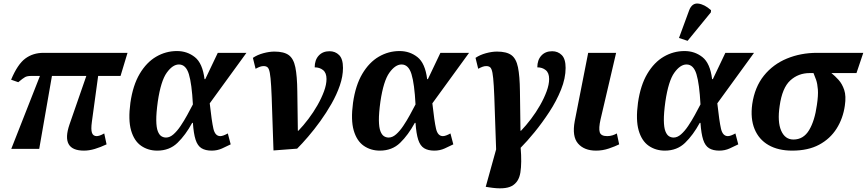

<svg xmlns="http://www.w3.org/2000/svg" viewBox="-20 -831 4840 1072"><path d="M43 0 203 -407H154Q132 -407 120 -400.5Q108 -394 82 -372L42 -386Q78 -472 121 -504Q164 -536 223 -536H692L653 -407H528L493 -151Q487 -108 493.5 -89.5Q500 -71 520 -71Q526 -71 536 -74Q546 -77 562 -86L575 -25Q541 -9 509.5 0.5Q478 10 449 10Q318 10 368 -136L462 -407H270L199 0Z M858 10Q807 10 768 -17Q729 -44 712 -102.5Q695 -161 708 -257Q722 -355 760 -419Q798 -483 852 -514.5Q906 -546 968 -546Q1025 -546 1068 -512Q1111 -478 1122 -389H1126L1196 -536H1356L1151 -254Q1162 -154 1171.5 -112.5Q1181 -71 1210 -71Q1225 -71 1252 -86L1268 -25Q1246 -14 1219.5 -2Q1193 10 1162 10Q1127 10 1105 -3.5Q1083 -17 1072 -51Q1061 -85 1057 -145H1053Q1016 -77 971 -33.5Q926 10 858 10ZM907 -63Q928 -63 948.5 -81Q969 -99 988.5 -128Q1008 -157 1025.5 -189Q1043 -221 1057 -248Q1051 -363 1034.5 -417Q1018 -471 979 -471Q944 -471 911 -425Q878 -379 861 -264Q852 -199 852.5 -159Q853 -119 861 -98.5Q869 -78 881 -70.5Q893 -63 907 -63Z M1392 -508Q1417 -525 1450.5 -534Q1484 -543 1512 -543Q1565 -543 1592 -523.5Q1619 -504 1629 -455.5Q1639 -407 1640 -321Q1641 -235 1643 -101H1646Q1674 -130 1702 -167Q1730 -204 1752.5 -243.5Q1775 -283 1789 -321Q1803 -359 1803 -390Q1803 -424 1784 -439.5Q1765 -455 1737 -455Q1737 -496 1759.5 -520.5Q1782 -545 1820 -545Q1852 -545 1873.5 -523.5Q1895 -502 1895 -452Q1895 -405 1877.5 -354Q1860 -303 1831 -252Q1802 -201 1768 -154Q1734 -107 1700 -67.5Q1666 -28 1639 -1L1507 9Q1502 -124 1499.5 -211Q1497 -298 1494 -349Q1491 -400 1486.5 -424Q1482 -448 1474 -455Q1466 -462 1452 -462Q1442 -462 1432 -458.5Q1422 -455 1407 -447Z M2101 10Q2050 10 2011 -17Q1972 -44 1955 -102.5Q1938 -161 1951 -257Q1965 -355 2003 -419Q2041 -483 2095 -514.5Q2149 -546 2211 -546Q2268 -546 2311 -512Q2354 -478 2365 -389H2369L2439 -536H2599L2394 -254Q2405 -154 2414.5 -112.5Q2424 -71 2453 -71Q2468 -71 2495 -86L2511 -25Q2489 -14 2462.5 -2Q2436 10 2405 10Q2370 10 2348 -3.5Q2326 -17 2315 -51Q2304 -85 2300 -145H2296Q2259 -77 2214 -33.5Q2169 10 2101 10ZM2150 -63Q2171 -63 2191.5 -81Q2212 -99 2231.5 -128Q2251 -157 2268.5 -189Q2286 -221 2300 -248Q2294 -363 2277.5 -417Q2261 -471 2222 -471Q2187 -471 2154 -425Q2121 -379 2104 -264Q2095 -199 2095.5 -159Q2096 -119 2104 -98.5Q2112 -78 2124 -70.5Q2136 -63 2150 -63Z M2711 215 2692 212 2750 3Q2745 -129 2742.5 -214.5Q2740 -300 2737 -350.5Q2734 -401 2729.5 -424.5Q2725 -448 2717 -455Q2709 -462 2695 -462Q2685 -462 2675 -458.5Q2665 -455 2650 -447L2635 -508Q2660 -525 2693.5 -534Q2727 -543 2755 -543Q2808 -543 2835 -523.5Q2862 -504 2872 -455.5Q2882 -407 2883 -321Q2884 -235 2886 -101H2889Q2917 -130 2945 -167Q2973 -204 2995.5 -243.5Q3018 -283 3032 -321Q3046 -359 3046 -390Q3046 -424 3027 -439.5Q3008 -455 2980 -455Q2980 -496 3002.5 -520.5Q3025 -545 3063 -545Q3095 -545 3116.5 -523.5Q3138 -502 3138 -452Q3138 -394 3112.5 -330.5Q3087 -267 3047 -206Q3007 -145 2964.5 -93Q2922 -41 2887 -6Q2894 78 2885.5 132Q2877 186 2837.5 207.5Q2798 229 2711 215Z M3308 10Q3242 10 3207.5 -29.5Q3173 -69 3189 -155L3264 -536H3420L3333 -164Q3322 -115 3328.5 -93Q3335 -71 3370 -71Q3386 -71 3400 -75.5Q3414 -80 3424 -86L3437 -25Q3415 -14 3380 -2Q3345 10 3308 10Z M3692 10Q3641 10 3602 -17Q3563 -44 3546 -102.5Q3529 -161 3542 -257Q3556 -355 3594 -419Q3632 -483 3686 -514.5Q3740 -546 3802 -546Q3859 -546 3902 -512Q3945 -478 3956 -389H3960L4030 -536H4190L3985 -254Q3996 -154 4005.5 -112.5Q4015 -71 4044 -71Q4059 -71 4086 -86L4102 -25Q4080 -14 4053.5 -2Q4027 10 3996 10Q3961 10 3939 -3.5Q3917 -17 3906 -51Q3895 -85 3891 -145H3887Q3850 -77 3805 -33.5Q3760 10 3692 10ZM3741 -63Q3762 -63 3782.5 -81Q3803 -99 3822.5 -128Q3842 -157 3859.5 -189Q3877 -221 3891 -248Q3885 -363 3868.5 -417Q3852 -471 3813 -471Q3778 -471 3745 -425Q3712 -379 3695 -264Q3686 -199 3686.5 -159Q3687 -119 3695 -98.5Q3703 -78 3715 -70.5Q3727 -63 3741 -63ZM3819 -603 3771 -619 3828 -774Q3844 -815 3878.5 -811Q3913 -807 3950 -774L3949 -762Z M4403 10Q4325 10 4271 -21Q4217 -52 4193 -110.5Q4169 -169 4180 -250Q4194 -345 4245 -408.5Q4296 -472 4373.5 -504Q4451 -536 4542 -536H4800L4762 -423H4622Q4642 -407 4662 -385Q4682 -363 4693.5 -329Q4705 -295 4697 -241Q4687 -170 4651 -113Q4615 -56 4553.5 -23Q4492 10 4403 10ZM4410 -52Q4466 -52 4497.5 -104.5Q4529 -157 4541 -245Q4549 -298 4546.5 -331Q4544 -364 4536.5 -385.5Q4529 -407 4522 -423H4501Q4437 -423 4392 -381.5Q4347 -340 4333 -239Q4320 -151 4341.5 -101.5Q4363 -52 4410 -52Z"/></svg>

Font: Noto Serif
Style: Bold Italic
Weight: 700
Italic angle: -12°
Designer: Monotype Design Team
Foundry: Monotype Imaging Inc.
Version: Version 2.013